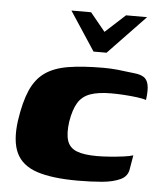

<svg xmlns="http://www.w3.org/2000/svg" viewBox="-47 -642 581 690"><g transform="rotate(5 243.5 -296.5)"><path d="M183 -600H254L308 -534L380 -600H456L322 -460H275ZM258 7Q166 7 111.5 -11Q57 -29 36.5 -72Q16 -115 26 -189Q36 -257 54.5 -299.5Q73 -342 105.5 -365Q138 -388 189.5 -396.5Q241 -405 316 -405Q342 -405 367 -402.5Q392 -400 430 -395Q449 -393 461.5 -385.5Q474 -378 478.5 -359Q483 -340 478 -303Q468 -307 445 -310Q422 -313 397 -314.5Q372 -316 352 -316Q305 -316 276 -305.5Q247 -295 232 -270Q217 -245 210 -202Q204 -159 212 -133.5Q220 -108 246 -97.5Q272 -87 320 -87Q341 -87 367 -89Q393 -91 415.5 -94Q438 -97 450 -101L442 -54Q439 -25 412.5 -12.5Q386 0 346 3.5Q306 7 258 7Z"/></g></svg>

Font: Genos ExtraBold
Style: Italic
Weight: 800
Italic angle: -8°
Version: Version 1.010